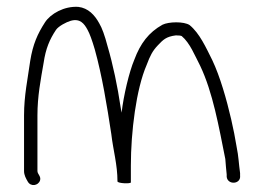

<svg xmlns="http://www.w3.org/2000/svg" viewBox="-20 -531 769 559"><path d="M679 -20V-27C675.1 -54.6 674.7 -75.7 669 -103C664.1 -132.1 660.2 -152.9 653 -184C640 -240.2 620.8 -308.2 598 -356C579.6 -392.7 561.3 -434 532 -458C515.7 -468.9 471.2 -468.1 453 -459C412.9 -436.7 388.6 -404.4 371 -357C355.9 -321.3 340 -253.5 334 -203C332.7 -209.7 331.7 -215.3 331 -220C322.4 -278.6 308.9 -343.1 293 -397C285 -427.7 277 -449.7 269 -463C255.8 -487.2 237 -507.6 208 -511C166.9 -513.7 127.1 -490.9 111 -466C89.4 -432.5 75.9 -402.7 68 -354C60.8 -301.9 50 -253.1 50 -195V-33C50 -20.9 55.8 -11 61 -2C69.9 13.5 91.5 9.4 96.5 -5.5C100.5 -17.4 89 -23.8 89 -33V-195C89 -251.2 98.5 -298.7 107 -348C113.1 -389.5 124.5 -416.3 143 -444C150.1 -454.7 173.5 -467 186 -470.5C212.9 -478 225.2 -462.4 235 -444C241 -433.3 248 -414.3 256 -387C277.1 -311.2 291.5 -223.2 304 -141C309.8 -91.8 322 -51.9 322 -3C322 3.1 361 4.6 361 0V-49C361 -146.6 376.4 -271.7 407 -342C417.2 -369.1 423.9 -382.5 439.5 -399C454.9 -415.3 463.8 -424.5 492 -428C500.7 -428 506.3 -427.3 509 -426C533.2 -405.8 547 -369.6 563 -339C599.8 -261.6 617.1 -162.3 636 -68C637.1 -56.3 638.5 -33.5 640 -23V-16C643.1 8.5 682.2 5.8 679 -20Z"/></svg>

Font: Just Breathe
Style: Regular
Weight: 400
Foundry: Cannot Into Space Fonts
Version: Version 0.72